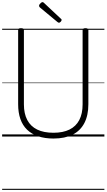

<svg xmlns="http://www.w3.org/2000/svg" viewBox="-20 -1279 998 1799"><path d="M481 19Q400 19 338 -2Q276 -23 234 -63.5Q192 -104 171 -164Q150 -224 150 -303V-996Q150 -1006 156 -1010.5Q162 -1015 176 -1015Q191 -1015 197.5 -1010.5Q204 -1006 204 -996V-301Q204 -214 235.5 -154.5Q267 -95 328.5 -65Q390 -35 481 -35Q570 -35 631 -65Q692 -95 723 -154.5Q754 -214 754 -301V-996Q754 -1006 760.5 -1010.5Q767 -1015 781 -1015Q808 -1015 808 -996V-303Q808 -198 770.5 -126Q733 -54 660.5 -17.5Q588 19 481 19ZM532 -1066Q529 -1066 526 -1068Q523 -1070 518 -1073L353 -1210Q349 -1215 347.5 -1218Q346 -1221 346 -1225Q346 -1232 351.5 -1239.5Q357 -1247 364.5 -1253Q372 -1259 379 -1259Q384 -1259 387 -1256Q390 -1253 394 -1250L551 -1103Q556 -1100 556.5 -1096.5Q557 -1093 557 -1091Q557 -1084 548.5 -1075Q540 -1066 532 -1066ZM0 490H958V500H0ZM0 -20H958V0H0ZM0 -505H958V-500H0ZM0 -1010H958V-1000H0Z"/></svg>

Font: Playwrite NG Modern Guides
Style: Regular
Weight: 400
Designer: Veronika Burian, José Scaglione
Foundry: TypeTogether
Version: Version 1.003